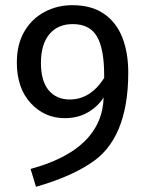

<svg xmlns="http://www.w3.org/2000/svg" viewBox="-20 -699 565 741"><path d="M119 22 98 -47Q374 -122 380 -323Q358 -288 319.5 -265.5Q281 -243 230 -243Q152 -243 98.5 -301Q45 -359 45 -458Q45 -528 74 -577.5Q103 -627 152 -653Q201 -679 259 -679Q333 -679 381 -646Q429 -613 452 -554.5Q475 -496 475 -419Q475 -158 325 -66Q249 -16 119 22ZM249 -315Q329 -315 382 -398V-409Q382 -511 354 -558.5Q326 -606 261 -606Q203 -606 170.5 -567Q138 -528 138 -456Q138 -386 168 -350.5Q198 -315 249 -315Z"/></svg>

Font: Trujillo
Style: Regular
Weight: 400
Designer: Fira Sans original fonts by bBox Type GmbH, Carrois Corporate GbR, & Edenspiekermann AG / Changes by Cristiano Sobral
Foundry: Fira Sans original fonts by bBox Type GmbH, Carrois Corporate GbR, & Edenspiekermann AG / Changes by Cristiano Sobral
Version: Version 4.301;October 17, 2021;FontCreator 14.0.0.2814 64-bi